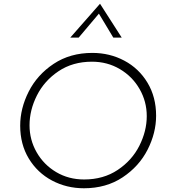

<svg xmlns="http://www.w3.org/2000/svg" viewBox="-20 -1000 905 1027"><path d="M429 7Q336 7 258 -34.5Q180 -76 134 -152Q88 -228 88 -328Q88 -420 133.5 -510Q179 -600 267 -658.5Q355 -717 474 -717Q567 -717 645 -675.5Q723 -634 769 -557.5Q815 -481 815 -381Q815 -289 769.5 -199.5Q724 -110 636 -51.5Q548 7 429 7ZM430 -40Q533 -40 609.5 -91Q686 -142 725.5 -220.5Q765 -299 765 -379Q765 -457 726.5 -524Q688 -591 621 -630.5Q554 -670 472 -670Q369 -670 293 -619Q217 -568 177.5 -489.5Q138 -411 138 -330Q138 -252 176 -185.5Q214 -119 280.5 -79.5Q347 -40 430 -40ZM586 -799 509 -927 401 -799H356L515 -980L631 -799Z"/></svg>

Font: Josefin Sans Light
Style: Italic
Weight: 300
Italic angle: -7°
Designer: Santiago Orozco
Foundry: Typemade
Version: Version 2.000